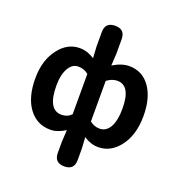

<svg xmlns="http://www.w3.org/2000/svg" viewBox="-173 -942 1214 1300"><g transform="rotate(20 434.5 -291.5)"><path d="M435 215Q363 215 363 144V62L368 -22Q311 14 261 14Q163 14 105 -64.5Q47 -143 47 -279Q47 -411 113 -495Q174 -574 261 -574Q316 -574 368 -540L363 -622V-727Q363 -798 435 -798Q506 -798 506 -727V-710V-622L501 -536Q563 -574 618 -574Q713 -574 768 -496.5Q823 -419 823 -289Q823 -151 757 -66Q695 14 605 14Q552 14 501 -20L506 62V144Q506 215 435 215ZM298 -107Q339 -107 368 -136V-281V-427Q337 -453 294 -453Q252 -453 226 -409Q198 -362 198 -281Q198 -107 298 -107ZM572 -107Q617 -107 644 -151Q672 -199 672 -287Q672 -453 576 -453Q537 -453 501 -425V-279V-133Q532 -107 572 -107Z"/></g></svg>

Font: GenSenRounded TW B
Style: Regular
Weight: 700
Version: Version 1.501;PS 1;hotconv 16.6.51;makeotf.lib2.5.65220